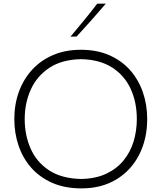

<svg xmlns="http://www.w3.org/2000/svg" viewBox="-20 -1017 880 1047"><path d="M421.9 -41Q315.4 -43.5 247.3 -88.4Q179.2 -133.3 147 -206.8Q114.7 -280.3 114.7 -367.7Q114.7 -455.1 147.9 -528.6Q181.2 -602.1 249.3 -647.2Q317.4 -692.4 421.9 -694.3Q522.9 -692.4 590.6 -649.4Q658.2 -606.4 692.1 -533.4Q726.1 -460.4 726.1 -367.7Q726.1 -303.7 708.5 -245.6Q690.9 -187.5 653.8 -142.1Q616.7 -96.7 559.3 -69.6Q502 -42.5 421.9 -41ZM423.8 10.3Q534.7 10.3 615.2 -39.1Q695.8 -88.4 739.3 -174.1Q782.7 -259.8 782.7 -367.7Q782.7 -446.3 758.8 -514.9Q734.9 -583.5 688.7 -635.3Q642.6 -687 575.2 -716.3Q507.8 -745.6 421.4 -745.6Q336.4 -745.6 269.3 -716.8Q202.1 -688 155 -636.5Q107.9 -585 83 -516.4Q58.1 -447.8 58.1 -367.7Q58.1 -291 81.3 -222.7Q104.5 -154.3 150.6 -102.1Q196.8 -49.8 265.1 -19.8Q333.5 10.3 423.8 10.3ZM364.3 -816.9 397.9 -817.9Q439 -862.8 478.8 -907.2Q518.6 -951.7 557.1 -997.1H510.3Q475.6 -951.7 438.7 -906.7Q401.9 -861.8 364.3 -816.9Z"/></svg>

Font: Pinar FD VF
Style: Regular
Weight: 300
Designer: Amin Abedi
Version: Version 2.000